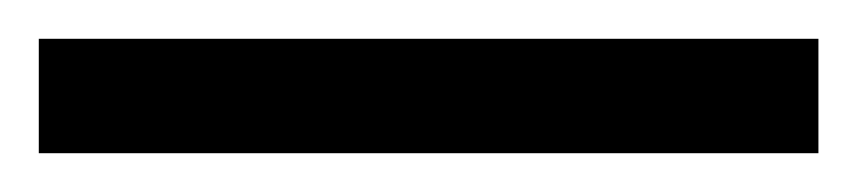

<svg xmlns="http://www.w3.org/2000/svg" viewBox="-24 63 442 99"><path d="M-4 142H398V83H-4Z"/></svg>

Font: Noto Serif Hebrew Condensed Medium
Style: Regular
Weight: 500
Width: 3
Designer: Monotype Design Team
Foundry: Monotype Imaging Inc.
Version: Version 2.004